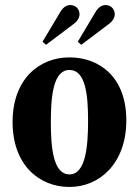

<svg xmlns="http://www.w3.org/2000/svg" viewBox="-20 -735 552 763"><path d="M30 -250C30 -79 136 8 256 8C376 8 482 -86 482 -257C482 -428 376 -507 256 -507C136 -507 30 -421 30 -250ZM330 -255C330 -151 320 -42 256 -42C192 -42 182 -146 182 -250C182 -354 192 -457 256 -457C320 -457 330 -359 330 -255ZM163 -557 277 -643C288 -652 296 -665 296 -678C296 -700 280 -715 259 -715C244 -715 230 -705 220 -688L149 -569ZM303 -557 417 -643C428 -652 436 -665 436 -678C436 -700 420 -715 399 -715C384 -715 370 -705 360 -688L289 -569Z"/></svg>

Font: Berkshire Swash
Style: Regular
Weight: 700
Designer: Astigmatic (AOETI)
Foundry: Astigmatic (AOETI)
Version: Version 1.000